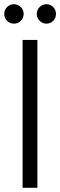

<svg xmlns="http://www.w3.org/2000/svg" viewBox="-30 -889 285 909"><path d="M77 0V-700H147V0ZM36 -777Q17 -777 3.5 -790.5Q-10 -804 -10 -823Q-10 -842 3.5 -855.5Q17 -869 36 -869Q55 -869 68.5 -855.5Q82 -842 82 -823Q82 -804 68.5 -790.5Q55 -777 36 -777ZM190 -777Q171 -777 157.5 -790.5Q144 -804 144 -823Q144 -842 157.5 -855.5Q171 -869 190 -869Q209 -869 222 -855.5Q235 -842 235 -823Q235 -804 222 -790.5Q209 -777 190 -777Z"/></svg>

Font: DM Sans 18pt Light
Style: Regular
Weight: 300
Designer: Colophon Foundry, Jonny Pinhorn
Foundry: Colophon Foundry
Version: Version 4.004;gftools[0.9.30]